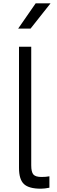

<svg xmlns="http://www.w3.org/2000/svg" viewBox="-20 -1129 344 1162"><path d="M90 0ZM95 -113V-846H169V-129Q169 -88 182 -73Q195 -58 231 -58Q259 -58 279 -62V7Q250 13 227 13Q155 13 125 -15Q95 -43 95 -113ZM196 -1109H286L165 -956H90Z"/></svg>

Font: Biryani Light
Style: Regular
Weight: 300
Designer: Dan Reynolds and Mathieu Réguer
Foundry: Dan Reynolds and Mathieu Réguer
Version: Version 1.004; ttfautohint (v1.1) -l 5 -r 5 -G 72 -x 0 -D la